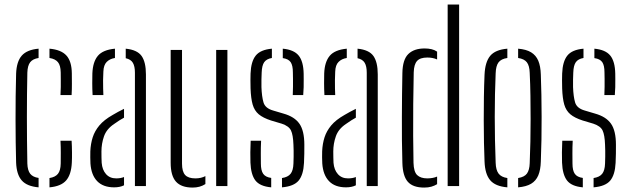

<svg xmlns="http://www.w3.org/2000/svg" viewBox="-20 -820 2774 846"><path d="M51 -103.5Q50 -145 49.2 -193Q48.5 -241 48.5 -292.5Q48.5 -344 49 -395.5Q49.5 -447 51 -495.5Q53 -549 76 -575Q99 -601 150 -605.5V-564.5Q124.5 -560.5 113 -545.8Q101.5 -531 100.5 -500Q99.5 -453.5 99 -404.5Q98.5 -355.5 98.5 -304.8Q98.5 -254 99 -202.2Q99.5 -150.5 100.5 -99.5Q101.5 -69 113.2 -54.2Q125 -39.5 150 -36V5.5Q98.5 1 75.8 -25Q53 -51 51 -103.5ZM198 5.5V-35.5Q223.5 -39.5 235.2 -54Q247 -68.5 247.5 -99.5Q247.5 -123 247.8 -146.5Q248 -170 246.5 -200H295.5Q297 -177 297.2 -149.2Q297.5 -121.5 296.5 -103.5Q294 -51 271.5 -25Q249 1 198 5.5ZM246.5 -401Q247.5 -419.5 247.8 -436.8Q248 -454 247.8 -470Q247.5 -486 247.5 -501Q247 -532 235.2 -546.2Q223.5 -560.5 198 -564.5V-605.5Q249.5 -601 272.8 -575.2Q296 -549.5 296.5 -496.5Q296.5 -474.5 296.8 -451Q297 -427.5 295.5 -401Z M378.5 -100Q378 -115 377.8 -126.8Q377.5 -138.5 378 -153.5Q379.5 -187 388.5 -215Q397.5 -243 418 -267.5Q438.5 -292 476.5 -313.5Q487.5 -320 500.2 -327Q513 -334 526.5 -340.5V-301.5Q517 -296.5 506 -289.5Q495 -282.5 482.5 -273.5Q449.5 -251.5 438.2 -219.2Q427 -187 427 -152.5Q427 -138.5 427.2 -125.8Q427.5 -113 428 -103Q430.5 -71.5 447.2 -52.8Q464 -34 492 -34Q512 -34 526.5 -40V-3.5Q508.5 5.5 483 5.5Q434.5 5.5 408.2 -21.8Q382 -49 378.5 -100ZM388 -401Q386.5 -429 386.5 -452.5Q386.5 -476 387 -496.5Q389 -547.5 411.2 -574Q433.5 -600.5 486.5 -605.5V-564.5Q464 -561 450.2 -547.2Q436.5 -533.5 435.5 -504.5Q434.5 -486 434.2 -466.8Q434 -447.5 434.5 -430.5Q435 -413.5 435.5 -401ZM574.5 0V-499.5Q574.5 -528 565.5 -543.2Q556.5 -558.5 534 -563.5V-605.5Q584.5 -600.5 603.8 -573.5Q623 -546.5 623 -492V0Z M732 -103V-600H782V-99Q782 -64 795.8 -49Q809.5 -34 841 -34Q866 -34 885 -44V-9Q861 6.5 829 6.5Q779 6.5 755.5 -19.5Q732 -45.5 732 -103ZM932.5 0V-600H982V0Z M1083.5 -103.5Q1083 -127.5 1083 -149Q1083 -170.5 1084.5 -200H1130.5Q1129 -170 1129.2 -144.2Q1129.5 -118.5 1129.5 -99.5Q1129.5 -68.5 1139.8 -54Q1150 -39.5 1175 -36V5.5Q1125 1 1105.2 -25Q1085.5 -51 1083.5 -103.5ZM1222.5 5.5V-35.5Q1248.5 -39.5 1260.2 -54Q1272 -68.5 1273 -99.5Q1273.5 -115.5 1273.8 -129.5Q1274 -143.5 1273.8 -156.5Q1273.5 -169.5 1273 -182Q1271.5 -225.5 1262.2 -245Q1253 -264.5 1221.5 -275L1174.5 -289Q1139 -300.5 1120 -316.5Q1101 -332.5 1093.2 -359.5Q1085.5 -386.5 1084 -430.5Q1083.5 -452.5 1083.5 -466.2Q1083.5 -480 1084 -496Q1086 -549 1106.8 -575Q1127.5 -601 1178 -605.5V-564.5Q1154.5 -560.5 1144.2 -546Q1134 -531.5 1133 -500Q1132.5 -487.5 1132 -469.5Q1131.5 -451.5 1132 -436Q1133.5 -394.5 1141 -368.8Q1148.5 -343 1183.5 -333L1229 -319.5Q1277.5 -306 1299.2 -275Q1321 -244 1321 -182Q1321 -159 1320.8 -142.8Q1320.5 -126.5 1319.5 -102.5Q1317 -50 1296 -24.5Q1275 1 1222.5 5.5ZM1270 -401Q1271 -419.5 1271 -438Q1271 -456.5 1271 -472.5Q1271 -488.5 1270.5 -501Q1270.5 -531.5 1260.8 -546Q1251 -560.5 1226 -564V-605.5Q1275 -601 1296 -575.2Q1317 -549.5 1318 -495Q1318 -487.5 1318.2 -471Q1318.5 -454.5 1318 -435.8Q1317.5 -417 1316 -401Z M1400 -100Q1399.5 -115 1399.2 -126.8Q1399 -138.5 1399.5 -153.5Q1401 -187 1410 -215Q1419 -243 1439.5 -267.5Q1460 -292 1498 -313.5Q1509 -320 1521.8 -327Q1534.5 -334 1548 -340.5V-301.5Q1538.5 -296.5 1527.5 -289.5Q1516.5 -282.5 1504 -273.5Q1471 -251.5 1459.8 -219.2Q1448.5 -187 1448.5 -152.5Q1448.5 -138.5 1448.8 -125.8Q1449 -113 1449.5 -103Q1452 -71.5 1468.8 -52.8Q1485.5 -34 1513.5 -34Q1533.5 -34 1548 -40V-3.5Q1530 5.5 1504.5 5.5Q1456 5.5 1429.8 -21.8Q1403.5 -49 1400 -100ZM1409.5 -401Q1408 -429 1408 -452.5Q1408 -476 1408.5 -496.5Q1410.5 -547.5 1432.8 -574Q1455 -600.5 1508 -605.5V-564.5Q1485.5 -561 1471.8 -547.2Q1458 -533.5 1457 -504.5Q1456 -486 1455.8 -466.8Q1455.5 -447.5 1456 -430.5Q1456.5 -413.5 1457 -401ZM1596 0V-499.5Q1596 -528 1587 -543.2Q1578 -558.5 1555.5 -563.5V-605.5Q1606 -600.5 1625.2 -573.5Q1644.5 -546.5 1644.5 -492V0Z M1753 -102Q1751.5 -149.5 1751 -200.8Q1750.5 -252 1750.8 -303.5Q1751 -355 1751.5 -404.5Q1752 -454 1753 -498Q1754 -557.5 1779.2 -582Q1804.5 -606.5 1851 -606.5Q1868 -606.5 1881.5 -603.2Q1895 -600 1906 -592.5V-558Q1887.5 -566.5 1863 -566.5Q1831 -566.5 1817.5 -551.2Q1804 -536 1803 -501.5Q1801.5 -434 1800.8 -361.5Q1800 -289 1800.5 -221.8Q1801 -154.5 1802 -103Q1803 -63 1818.2 -48.5Q1833.5 -34 1862.5 -34Q1887.5 -34 1906 -42V-8.5Q1894.5 -1.5 1880.8 2.5Q1867 6.5 1849 6.5Q1799.5 6.5 1777 -19Q1754.5 -44.5 1753 -102ZM1952.5 0V-800H2003V0Z M2115 -108.5Q2113.5 -144 2112.5 -190.8Q2111.5 -237.5 2111.5 -289.5Q2111.5 -341.5 2112.2 -393.2Q2113 -445 2115 -491Q2117.5 -547 2140 -574Q2162.5 -601 2215.5 -605.5V-564.5Q2188 -560.5 2176.5 -545Q2165 -529.5 2164 -497Q2162 -453 2161 -404.5Q2160 -356 2160 -305.2Q2160 -254.5 2161 -203.2Q2162 -152 2164 -102.5Q2165 -71 2176.8 -55.2Q2188.5 -39.5 2215.5 -35.5V5.5Q2162.5 1 2139.8 -26Q2117 -53 2115 -108.5ZM2263 5.5V-35.5Q2291 -40 2302 -55.5Q2313 -71 2314 -100.5Q2316 -146.5 2317 -195.5Q2318 -244.5 2318 -295.5Q2318 -346.5 2317.2 -397.8Q2316.5 -449 2314 -499.5Q2313 -530.5 2301.5 -545.5Q2290 -560.5 2263 -564.5V-605.5Q2299 -602.5 2320.2 -589.5Q2341.5 -576.5 2351.8 -552.5Q2362 -528.5 2363 -491Q2364.5 -450.5 2365.5 -403Q2366.5 -355.5 2366.5 -305.2Q2366.5 -255 2365.8 -205Q2365 -155 2363 -108.5Q2362 -71.5 2351.8 -47.2Q2341.5 -23 2320 -10.2Q2298.5 2.5 2263 5.5Z M2456.5 -103.5Q2456 -127.5 2456 -149Q2456 -170.5 2457.5 -200H2503.5Q2502 -170 2502.2 -144.2Q2502.5 -118.5 2502.5 -99.5Q2502.5 -68.5 2512.8 -54Q2523 -39.5 2548 -36V5.5Q2498 1 2478.2 -25Q2458.5 -51 2456.5 -103.5ZM2595.5 5.5V-35.5Q2621.5 -39.5 2633.2 -54Q2645 -68.5 2646 -99.5Q2646.5 -115.5 2646.8 -129.5Q2647 -143.5 2646.8 -156.5Q2646.5 -169.5 2646 -182Q2644.5 -225.5 2635.2 -245Q2626 -264.5 2594.5 -275L2547.5 -289Q2512 -300.5 2493 -316.5Q2474 -332.5 2466.2 -359.5Q2458.5 -386.5 2457 -430.5Q2456.5 -452.5 2456.5 -466.2Q2456.5 -480 2457 -496Q2459 -549 2479.8 -575Q2500.5 -601 2551 -605.5V-564.5Q2527.5 -560.5 2517.2 -546Q2507 -531.5 2506 -500Q2505.5 -487.5 2505 -469.5Q2504.5 -451.5 2505 -436Q2506.5 -394.5 2514 -368.8Q2521.5 -343 2556.5 -333L2602 -319.5Q2650.5 -306 2672.2 -275Q2694 -244 2694 -182Q2694 -159 2693.8 -142.8Q2693.5 -126.5 2692.5 -102.5Q2690 -50 2669 -24.5Q2648 1 2595.5 5.5ZM2643 -401Q2644 -419.5 2644 -438Q2644 -456.5 2644 -472.5Q2644 -488.5 2643.5 -501Q2643.5 -531.5 2633.8 -546Q2624 -560.5 2599 -564V-605.5Q2648 -601 2669 -575.2Q2690 -549.5 2691 -495Q2691 -487.5 2691.2 -471Q2691.5 -454.5 2691 -435.8Q2690.5 -417 2689 -401Z"/></svg>

Font: Big Shoulders Stencil Text Thin ExtraLight
Style: Regular
Weight: 250
Version: Version 2.001